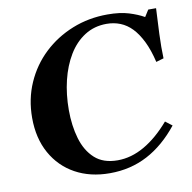

<svg xmlns="http://www.w3.org/2000/svg" viewBox="-78 -758 843 845"><g transform="rotate(-10 343.5 -335.0)"><path d="M390 -40Q451 -40 510 -74Q569 -108 624 -172L654 -149Q591 -70 515 -30Q439 10 347 10H346Q259 10 192.5 -26.5Q126 -63 88.5 -130.5Q51 -198 51 -289Q51 -373 82.5 -444.5Q114 -516 169.5 -568.5Q225 -621 298.5 -650.5Q372 -680 456 -680Q512 -680 551 -668Q590 -656 618 -640L637 -670H672Q669 -619 666.5 -556.5Q664 -494 666 -447L632 -437Q619 -492 600 -530.5Q581 -569 558 -593Q535 -617 506.5 -628.5Q478 -640 445 -640Q390 -640 347 -612.5Q304 -585 275 -537Q246 -489 231 -427Q216 -365 216 -295Q216 -225 233 -167Q250 -109 288 -74.5Q326 -40 390 -40Z"/></g></svg>

Font: Brygada 1918
Style: Bold Italic
Weight: 700
Italic angle: -8°
Designer: Mateusz Machalski | Borys Kosmynka | Przemek Hoffer
Foundry: NIEPODLEGLA 2018
Version: Version 3.006